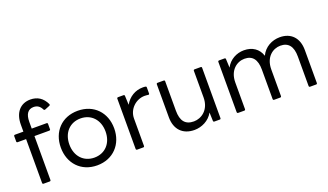

<svg xmlns="http://www.w3.org/2000/svg" viewBox="-74 -1287 3138 1836"><g transform="rotate(-20 1495.0 -369.5)"><path d="M188 25C194 25 199 21 199 13V-433H350C357 -433 361 -437 361 -443V-498C361 -505 357 -509 350 -509H199V-577C199 -658 230 -697 285 -697C321 -697 348 -681 367 -642C370 -636 375 -634 382 -636L431 -656C438 -659 440 -664 438 -671C405 -741 352 -775 280 -775C182 -775 114 -706 114 -579V-509H29C21 -509 17 -505 17 -498V-443C17 -437 21 -433 29 -433H114V13C114 21 118 25 126 25Z M669 36C833 36 941 -82 941 -242C941 -403 833 -519 669 -519C505 -519 398 -403 398 -242C398 -82 505 36 669 36ZM669 -43C560 -43 485 -123 485 -242C485 -361 560 -441 669 -441C778 -441 853 -361 853 -242C853 -123 778 -43 669 -43Z M1140 25C1147 25 1151 21 1151 13V-265C1151 -361 1232 -434 1320 -434C1336 -434 1347 -432 1356 -431C1363 -430 1368 -433 1368 -441V-502C1368 -509 1366 -513 1358 -514C1351 -516 1342 -516 1330 -516C1255 -516 1187 -476 1148 -406L1144 -498C1144 -506 1139 -509 1132 -509H1078C1071 -509 1066 -505 1066 -498V13C1066 21 1071 25 1078 25Z M1659 36C1731 36 1810 0 1849 -72L1852 13C1852 22 1857 25 1864 25H1919C1925 25 1929 21 1929 13V-498C1929 -505 1925 -509 1919 -509H1856C1849 -509 1845 -505 1845 -498V-227C1845 -100 1756 -43 1681 -43C1593 -43 1553 -95 1553 -198V-498C1553 -505 1549 -509 1541 -509H1479C1473 -509 1468 -505 1468 -498V-162C1468 -39 1539 36 1659 36Z M2168 25C2175 25 2179 21 2179 13V-257C2179 -384 2263 -441 2338 -441C2419 -441 2460 -389 2460 -287V13C2460 21 2464 25 2472 25H2534C2540 25 2545 21 2545 13V-257C2545 -384 2628 -441 2703 -441C2785 -441 2826 -389 2826 -287V13C2826 21 2830 25 2838 25H2900C2906 25 2910 21 2910 13V-322C2910 -445 2840 -519 2725 -519C2647 -519 2569 -480 2532 -401C2508 -476 2446 -519 2360 -519C2287 -519 2213 -482 2176 -410L2172 -498C2172 -506 2167 -509 2160 -509H2106C2099 -509 2094 -505 2094 -498V13C2094 21 2099 25 2106 25Z"/></g></svg>

Font: LINE Seed JP App_OTF Regular
Style: Regular
Weight: 400
Designer: LY Corporation & Fontrix & Fontworks
Version: Version 1.002